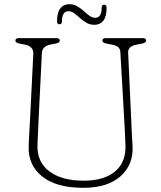

<svg xmlns="http://www.w3.org/2000/svg" viewBox="-20 -882 770 917"><path d="M575 -281 555 -631Q554 -649.5 543.8 -657.5Q533.5 -665.5 514 -669L488 -674Q469 -678 469 -688Q469 -700 486 -700H661Q678 -700 678 -688Q678 -678 659 -674L633 -669Q590.5 -661 592 -631L608 -281Q609 -257 610.2 -234Q611.5 -211 613 -186Q618.5 -97 556.5 -41Q494.5 15 378 15Q248.5 15 181 -39.5Q113.5 -94 117 -184Q117.5 -200.5 118.8 -226Q120 -251.5 121.5 -277.2Q123 -303 124 -321L139 -625Q140.5 -661 98.5 -669L72.5 -674Q53.5 -678 53.5 -688Q53.5 -700 70.5 -700H248.5Q265.5 -700 265.5 -688Q265.5 -678 246.5 -674L220.5 -669Q181.5 -661 180 -628L165 -326Q163 -285.5 161.8 -253.5Q160.5 -221.5 159 -192Q155.5 -109 215.2 -64Q275 -19 379 -19Q478 -19 530.8 -64.2Q583.5 -109.5 579 -192Q577.5 -223.5 576.8 -243.2Q576 -263 575 -281ZM430.5 -763.5Q409.5 -763.5 392.8 -773.2Q376 -783 361.8 -796Q347.5 -809 334.2 -818.8Q321 -828.5 307.5 -828.5Q276 -828.5 276 -780.5Q276 -766 264 -766Q252.5 -766 252.5 -780.5Q252.5 -822 268 -842Q283.5 -862 311 -862Q332 -862 348.8 -852.2Q365.5 -842.5 379.8 -829.5Q394 -816.5 407.2 -806.8Q420.5 -797 434.5 -797Q465.5 -797 465.5 -844.5Q465.5 -859.5 478 -859.5Q489 -859.5 489 -844.5Q489 -803 473.5 -783.2Q458 -763.5 430.5 -763.5Z"/></svg>

Font: Fraunces 9pt S100 Thin
Style: Regular
Weight: 100
Version: Version 1.000; ttfautohint (v1.8.3)